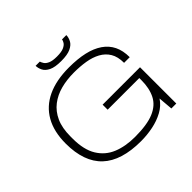

<svg xmlns="http://www.w3.org/2000/svg" viewBox="-206 -1088 1321 1321"><g transform="rotate(-45 454.0 -428.0)"><path d="M454 12Q263 12 169 -76.5Q75 -165 75 -343Q75 -459 120 -538Q165 -617 251 -657.5Q337 -698 461 -698Q545 -698 609 -683.5Q673 -669 717.5 -638.5Q762 -608 784.5 -562Q807 -516 807 -452H752Q752 -512 729 -550Q706 -588 665.5 -610Q625 -632 572.5 -640.5Q520 -649 461 -649Q392 -649 333 -633.5Q274 -618 229 -583.5Q184 -549 158.5 -493Q133 -437 133 -355V-333Q133 -225 173 -160Q213 -95 283 -66.5Q353 -38 445 -38Q563 -38 629.5 -66Q696 -94 724 -149.5Q752 -205 752 -284V-304H444V-353H808V0H760L751 -106Q723 -63 675 -37Q627 -11 569.5 0.5Q512 12 454 12ZM455 -766Q395 -766 363 -781.5Q331 -797 319 -821Q307 -845 307 -868H348Q351 -857 360 -843Q369 -829 391.5 -819Q414 -809 456 -809Q500 -809 522.5 -819Q545 -829 554 -843Q563 -857 564 -868H606Q606 -845 593.5 -821Q581 -797 548.5 -781.5Q516 -766 455 -766Z"/></g></svg>

Font: Archivo SemiExpanded Thin
Style: Regular
Weight: 250
Width: 6
Designer: Hector Gatti
Foundry: Omnibus-Type
Version: Version 2.001